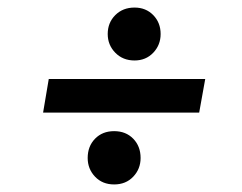

<svg xmlns="http://www.w3.org/2000/svg" viewBox="-20 -544 640 508"><path d="M94 -246 109 -335H523L507 -246ZM282 -56Q251 -56 231.5 -76.5Q212 -97 212 -126Q212 -157 231.5 -177Q251 -197 282 -197Q313 -197 332.5 -177Q352 -157 352 -126Q352 -97 332.5 -76.5Q313 -56 282 -56ZM336 -384Q305 -384 285 -404.5Q265 -425 265 -454Q265 -484 285 -504Q305 -524 336 -524Q366 -524 385.5 -504Q405 -484 405 -454Q405 -425 385.5 -404.5Q366 -384 336 -384Z"/></svg>

Font: Rethink Sans Medium
Style: Italic
Weight: 500
Italic angle: -10°
Designer: The Rethink Sans project authors (Hans Thiessen). DM Sans designed by Colophon Foundry.
Foundry: Rethink Communications LLC
Version: Version 1.001